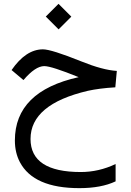

<svg xmlns="http://www.w3.org/2000/svg" viewBox="-20 -661 678 995"><path d="M387.7 -261.2C167.5 -212.4 57.1 -103 57.1 66.9C57.1 109.4 65.9 146.5 83 179.2C130.4 269 232.9 314 391.6 314C467.3 314 529.8 302.2 579.1 278.8V189C521 216.8 460.4 230.5 398.4 230.5C225.1 230.5 138.2 173.3 138.2 59.1C138.2 -60.5 237.3 -144 435.5 -190.4C473.1 -198.7 520.5 -205.1 577.6 -208.5L585.4 -293.5C536.6 -296.4 475.1 -313 401.4 -342.8C298.3 -384.3 231.9 -405.3 202.6 -405.3C143.6 -405.3 89.4 -369.6 40 -297.9L101.6 -246.1C142.6 -294.4 178.7 -318.4 209.5 -318.4C234.4 -318.4 293.5 -299.3 387.7 -261.2ZM283.7 -508.8 349.6 -574.7 283.2 -641.1 217.3 -575.2Z"/></svg>

Font: Nahid
Style: Regular
Weight: 400
Foundry: DejaVu fonts team - Redesigned by Saber Rastikerdar
Version: Version 0.3.0